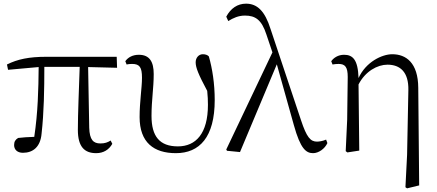

<svg xmlns="http://www.w3.org/2000/svg" viewBox="-20 -822 2388 1048"><path d="M505 14C545 14 575 -5 593 -37L584 -55C568 -45 553 -39 528 -39C490 -39 469 -58 467 -125L461 -456L619 -452L617 -512H232C139 -512 76 -499 18 -470L24 -441L191 -456C190 -335 187 -208 167 -75C132 -74 104 -72 79 -69C64 -60 57 -49 57 -30C57 -6 74 12 105 12C161 12 201 -21 207 -93C220 -208 222 -335 222 -457H415C411 -329 405 -204 405 -113C405 -20 442 14 505 14Z M940 14C1069 14 1152 -73 1152 -276C1152 -365 1139 -448 1120 -514C1113 -522 1101 -526 1087 -526C1065 -526 1048 -507 1048 -482C1048 -453 1063 -416 1111 -326C1114 -298 1115 -274 1115 -250C1115 -93 1049 -23 951 -23C851 -23 807 -78 807 -189C807 -276 819 -340 819 -418C819 -484 797 -523 738 -523C704 -523 679 -509 664 -488L671 -470C679 -472 690 -473 701 -473C742 -473 755 -455 755 -398C755 -342 742 -267 742 -183C742 -44 820 14 940 14Z M1689 14C1719 14 1753 -10 1767 -41L1760 -60C1742 -52 1722 -49 1710 -49C1675 -49 1654 -72 1623 -166L1457 -663C1426 -762 1384 -802 1323 -802C1276 -802 1239 -776 1215 -731L1226 -707C1253 -724 1282 -737 1317 -737C1374 -737 1408 -714 1434 -634L1467 -536L1215 -6L1219 1L1290 8L1491 -471L1584 -139C1620 -9 1651 14 1689 14Z M2193 200 2202 206 2268 190 2263 -343C2262 -480 2196 -526 2121 -526C2065 -526 1977 -484 1937 -396C1934 -497 1905 -523 1858 -523C1825 -523 1801 -506 1788 -488L1795 -470C1807 -472 1817 -473 1828 -473C1864 -473 1878 -456 1878 -402L1875 -169L1867 3L1876 10L1941 0L1937 -361C1974 -433 2040 -469 2095 -469C2164 -469 2211 -429 2209 -330L2202 24Z"/></svg>

Font: Noto Serif CJK KR Light
Style: Regular
Weight: 300
Designer: Ryoko NISHIZUKA 西塚涼子 (kana & ideographs); Frank Grießhammer (Latin, Greek & Cyrillic); Wenlong ZHANG 张文龙 (bopomofo); San
Foundry: Adobe
Version: Version 2.001;hotconv 1.1.0;makeotfexe 2.6.0